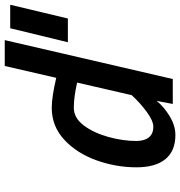

<svg xmlns="http://www.w3.org/2000/svg" viewBox="5 -753 759 809"><g transform="rotate(-90 384.5 -348.5)"><path d="M84 -153Q84 -239 113.5 -321.5Q143 -404 200 -457Q257 -510 335 -510Q380 -510 461 -491L511 -708H620L456 0H351L364 -68Q340 -38 300 -13.5Q260 11 220 11Q153 11 118.5 -31Q84 -73 84 -153ZM670 -685H769L711 -442H611ZM388 -173 441 -403Q380 -417 335 -417Q292 -417 260.5 -375Q229 -333 212 -271.5Q195 -210 195 -154Q195 -120 210 -101Q225 -82 255 -82Q280 -82 318 -110Q356 -138 388 -173Z"/></g></svg>

Font: Cairo SemiBold
Style: Italic
Weight: 600
Italic angle: -13°
Designer: Mohamed Gaber, Accademia di Belle Arti di Urbino and others
Foundry: Kief Type Foundry, Accademia di Belle Arti di Urbino and others
Version: Version 3.011